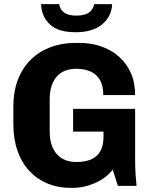

<svg xmlns="http://www.w3.org/2000/svg" viewBox="-20 -905 733 935"><path d="M323 10Q263 10 212 -11Q161 -32 123.5 -72Q86 -112 65.5 -170Q45 -228 45 -301V-385Q45 -459 67 -516.5Q89 -574 129.5 -614Q170 -654 225.5 -675Q281 -696 346 -696H368Q424 -696 473 -679Q522 -662 559 -629.5Q596 -597 617 -550Q638 -503 638 -442H483Q483 -488 466.5 -516Q450 -544 420.5 -557Q391 -570 352 -570Q323 -570 299.5 -561.5Q276 -553 258.5 -534.5Q241 -516 231.5 -487.5Q222 -459 222 -420V-266Q222 -227 231.5 -199Q241 -171 258.5 -152.5Q276 -134 299.5 -125Q323 -116 352 -116Q381 -116 405.5 -122.5Q430 -129 447.5 -143.5Q465 -158 474.5 -181.5Q484 -205 484 -240V-264H336V-375H638V-137Q638 -89 640 -58.5Q642 -28 645 0H554L529 -79Q498 -38 443.5 -14Q389 10 331 10ZM348 -748Q263 -748 222.5 -786.5Q182 -825 180 -885H268Q273 -857 293.5 -843Q314 -829 352 -829Q391 -829 412 -843Q433 -857 439 -885H526Q524 -825 477.5 -786.5Q431 -748 348 -748Z"/></svg>

Font: Chivo Medium
Style: Bold
Weight: 700
Version: Version 2.002